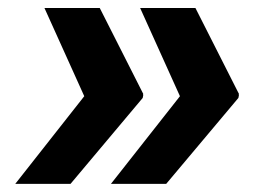

<svg xmlns="http://www.w3.org/2000/svg" viewBox="-20 -534 669 476"><path d="M17.8 -78.1 188.9 -295.5 90.2 -514.2H227.3L335.2 -301.1L334.5 -298.3H335.2L333.8 -291.2L154.8 -78.1ZM255 -78.1 426.1 -295.5 327.4 -514.2H464.5L572.4 -301.1L571.7 -298.3H572.4L571 -291.2L392 -78.1Z"/></svg>

Font: Inter UI
Style: Bold Italic
Weight: 700
Italic angle: 9.39999°
Designer: Rasmus Andersson
Foundry: rsms
Version: 3.2;8d6f07862